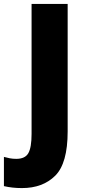

<svg xmlns="http://www.w3.org/2000/svg" viewBox="-91 -734 433 979"><path d="M254 -64V-714H70V-51Q70 18 53.5 47Q37 76 -8 76Q-26 76 -41.5 73Q-57 70 -71 66V215Q-29 225 21 225Q127 225 190.5 162Q254 99 254 -64Z"/></svg>

Font: Noto Sans UI SemiCondensed Black
Style: Regular
Weight: 900
Width: 4
Designer: Monotype Design Team
Foundry: Monotype Imaging Inc.
Version: 1.001